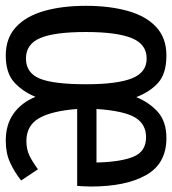

<svg xmlns="http://www.w3.org/2000/svg" viewBox="12 -606 603 673"><g transform="rotate(90 313.5 -269.5)"><path d="M461 -551.3Q550.3 -551.3 590.5 -480.5Q630.8 -409.7 630.8 -286.7Q630.8 -272.8 630 -260.5Q629.2 -248.2 628.7 -238.5H359Q366.2 -146.7 392.1 -103.6Q417.9 -60.5 471.3 -60.5Q500.5 -60.5 522.6 -71.3Q544.6 -82.1 570.3 -101L609.7 -42.1Q579 -17.9 546.2 -3.1Q513.3 11.8 470.3 11.8Q413.8 11.8 375.4 -15.4Q336.9 -42.6 316.4 -92.3Q296.9 -45.6 264.4 -16.9Q231.8 11.8 171.3 11.8Q111.3 11.8 72.8 -23.1Q34.4 -57.9 15.9 -121.3Q-2.6 -184.6 -2.6 -269.2Q-2.6 -352.3 15.4 -416.2Q33.3 -480 71.8 -515.6Q110.3 -551.3 171.3 -551.3Q234.9 -551.3 267.2 -522.3Q299.5 -493.3 317.4 -445.6Q335.9 -491.3 369.5 -521.3Q403.1 -551.3 461 -551.3ZM182.1 -482.1Q131.8 -482.1 110.5 -429.5Q89.2 -376.9 89.2 -269.2Q89.2 -158.5 110.5 -108.7Q131.8 -59 182.1 -59Q232.3 -59 252.3 -106.9Q272.3 -154.9 272.3 -270.3Q272.3 -377.9 251.8 -430Q231.3 -482.1 182.1 -482.1ZM457.9 -480Q411.8 -480 388.7 -441.3Q365.6 -402.6 359 -306.2H546.7Q544.6 -391.3 526.4 -435.6Q508.2 -480 457.9 -480Z"/></g></svg>

Font: FiraCode Nerd Font Mono
Style: Regular
Weight: 400
Monospace: yes
Designer: Carrois Corporate, Edenspiekermann AG, Nikita Prokopov
Foundry: Carrois Corporate, Edenspiekermann AG, Nikita Prokopov
Version: Version 6.002;Nerd Fonts 3.4.0